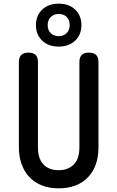

<svg xmlns="http://www.w3.org/2000/svg" viewBox="-20 -1017 640 1047"><path d="M83 -678Q83 -705 96 -717.5Q109 -730 135 -730Q161 -730 174 -717.5Q187 -705 187 -678V-213Q187 -185 193.5 -162.5Q200 -140 214 -123.5Q228 -107 249.5 -98Q271 -89 300 -89Q329 -89 350.5 -98.5Q372 -108 386 -124Q400 -140 406.5 -163Q413 -186 413 -213V-678Q413 -705 426 -717.5Q439 -730 465 -730Q491 -730 504 -717.5Q517 -705 517 -678V-213Q517 -162 502.5 -121Q488 -80 460 -50.5Q432 -21 391.5 -5.5Q351 10 300 10Q248 10 208 -6Q168 -22 140.5 -51Q113 -80 98 -121.5Q83 -163 83 -213ZM300 -763Q244 -763 210 -795.5Q176 -828 176 -880Q176 -932 210 -964.5Q244 -997 300 -997Q356 -997 390 -964.5Q424 -932 424 -880Q424 -828 390 -795.5Q356 -763 300 -763ZM300 -820Q327 -820 343.5 -836.5Q360 -853 360 -880Q360 -908 343.5 -924.5Q327 -941 300 -941Q273 -941 256.5 -924Q240 -907 240 -880Q240 -853 256.5 -836.5Q273 -820 300 -820Z"/></svg>

Font: Maple Mono NL Medium
Style: Regular
Weight: 500
Monospace: yes
Designer: subframe7536
Version: Version 7.000